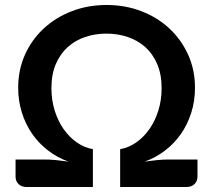

<svg xmlns="http://www.w3.org/2000/svg" viewBox="-20 -751 856 771"><path d="M462.5 -152Q497 -158 527.2 -179.2Q557.5 -200.5 580.2 -233Q603 -265.5 616 -307.5Q629 -349.5 629 -397Q629 -452.5 611.2 -493.8Q593.5 -535 563.2 -562Q533 -589 492.8 -602.5Q452.5 -616 407.5 -616Q362.5 -616 322.2 -602.5Q282 -589 252 -562Q222 -535 204.2 -493.8Q186.5 -452.5 186.5 -397Q186.5 -349.5 199.5 -307.5Q212.5 -265.5 235.2 -233Q258 -200.5 288.2 -179.2Q318.5 -158 353 -152V0H87.5Q66.5 0 54.5 -11.8Q42.5 -23.5 42.5 -42V-110.5H157.5Q181.5 -110.5 206.2 -108Q231 -105.5 255 -102Q210.5 -118 173.2 -146.5Q136 -175 109.2 -213.5Q82.5 -252 67.8 -299Q53 -346 53 -398.5Q53 -470.5 80.2 -531.2Q107.5 -592 155.5 -636.5Q203.5 -681 268.2 -706Q333 -731 408 -731Q483 -731 547.8 -706Q612.5 -681 660.2 -636.5Q708 -592 735.5 -531.2Q763 -470.5 763 -398.5Q763 -346 748.2 -299Q733.5 -252 706.8 -213.5Q680 -175 642.8 -146.5Q605.5 -118 561 -102Q585 -105.5 609.5 -108Q634 -110.5 658 -110.5H773V-42Q773 -23.5 761 -11.8Q749 0 728 0H462.5Z"/></svg>

Font: Lato
Style: Bold
Weight: 700
Designer: Lukasz Dziedzic
Foundry: tyPoland Lukasz Dziedzic
Version: Version 2.007; 2014-02-27